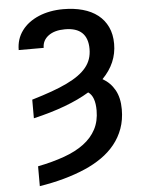

<svg xmlns="http://www.w3.org/2000/svg" viewBox="-62 -785 781 1047"><g transform="rotate(-5 328.5 -262.0)"><path d="M62.9 -536.2Q62.9 -596.6 96.6 -642Q113.3 -664.8 136.9 -682.4Q160.5 -699.9 189.5 -712.2Q218.4 -724.4 252.3 -730.8Q286.2 -737.2 323.9 -737.2Q382.1 -737.2 430 -723.9Q478 -710.6 512.3 -683.9Q546.5 -657.3 565.3 -617.5Q584.2 -577.8 584.2 -524.9Q584.2 -419.4 504.3 -338.4Q547.2 -313.9 571 -271.3Q594.8 -228.7 594.8 -165.5Q594.8 -108 577.6 -60.5Q560.4 -13.1 529.5 25Q498.6 63.2 456.1 92.7Q413.7 122.2 363.3 143.8Q254.6 190.7 112.9 213.1V104.4Q193.9 88.4 258 65.3Q322.1 42.3 366.3 9.2Q410.5 -23.8 433.9 -68.2Q457.4 -112.6 457.4 -171.2Q457.4 -248.2 420.1 -273.1Q304.3 -202.8 112.9 -158.4V-260.3Q173.7 -278.4 220.9 -295.3Q268.1 -312.1 305.8 -330.3Q342.7 -348 369.5 -367.2Q396.3 -386.4 413.9 -408Q431.5 -429.7 439.8 -454.5Q448.2 -479.4 448.2 -508.5Q448.2 -627.1 323.9 -627.1Q266.7 -627.1 233.3 -602.3Q199.6 -577.1 199.6 -536.2Z"/></g></svg>

Font: Inter P Semi Bold
Style: Regular
Weight: 600
Designer: Rasmus Andersson
Foundry: rsms
Version: Version 3.018;git-588b23468